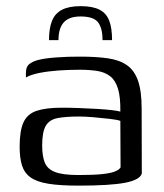

<svg xmlns="http://www.w3.org/2000/svg" viewBox="-20 -585 523 612"><path d="M236.8 -565.4Q275.7 -565.4 297.6 -553.9Q319.4 -542.4 328.3 -518.7Q337.2 -495 337.2 -457H306.9Q306.9 -495 292.6 -513.8Q278.3 -532.5 236.8 -532.5Q200.5 -532.5 183.5 -513.9Q166.4 -495.3 166.4 -457H136.2Q136.2 -494.5 145.7 -518.3Q155.2 -542.2 177.5 -553.8Q199.8 -565.4 236.8 -565.4ZM229.9 6.7Q171.2 6.7 134.4 0.7Q97.5 -5.2 77.5 -19.5Q57.6 -33.7 50.1 -57.7Q42.6 -81.7 42.6 -117.2Q42.6 -168.2 54.9 -195.1Q67.3 -222 96.9 -231.8Q126.6 -241.7 177.2 -241.7Q202.4 -241.7 231.7 -240.6Q261 -239.5 288.7 -237.9Q316.4 -236.3 336.6 -233.9Q356.8 -231.5 363.6 -229.3Q364.3 -275.2 356.1 -302.1Q347.9 -328.9 331.4 -341.8Q314.8 -354.8 290.2 -358.8Q265.5 -362.7 234.1 -362.7Q200.5 -362.7 167.1 -360.4Q133.7 -358 106 -352.6Q78.3 -347.1 62.6 -338V-353Q62.6 -373.6 75.5 -382.3Q88.3 -391 103.7 -394.3Q123 -399.3 159.7 -402Q196.3 -404.7 235.6 -404.5Q286.6 -404.5 323.5 -399.2Q360.5 -393.9 384.4 -377.4Q408.3 -360.9 419.9 -327.8Q431.5 -294.8 431.5 -238.5L432 -31.9Q426.1 -11.7 378.9 -2.5Q331.7 6.7 229.9 6.7ZM229.7 -27.1Q276.1 -27.1 303.5 -29.8Q331 -32.5 345.3 -38Q359.5 -43.4 364.3 -51.4L363.6 -199.7Q354.8 -203.2 330.5 -206Q306.2 -208.9 279.1 -211.2Q252 -213.6 232.6 -213.6Q190 -213.6 163.7 -208.6Q137.4 -203.6 125.9 -184Q114.4 -164.3 114.4 -121.6Q114.4 -89 122.2 -68Q130 -46.9 154.7 -37Q179.4 -27.1 229.7 -27.1Z"/></svg>

Font: Genos Thin
Style: Regular
Weight: 100
Designer: Robert E. Leuschke
Foundry: Robert E. Leuschke
Version: Version 1.010